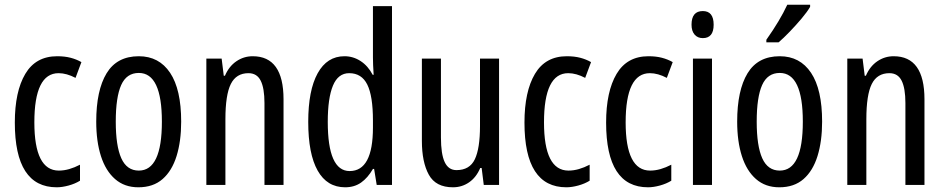

<svg xmlns="http://www.w3.org/2000/svg" viewBox="-20 -786 4012 816"><path d="M221 10Q43 10 43 -265Q43 -397 87.5 -472Q132 -547 223 -547Q255 -547 280 -540.5Q305 -534 326 -522L301 -455Q263 -475 229 -475Q126 -475 126 -266Q126 -61 230 -61Q252 -61 274.5 -67.5Q297 -74 320 -86V-18Q299 -5 271.5 2.5Q244 10 221 10Z M750 -269Q750 -186 730.5 -123Q711 -60 671 -25Q631 10 568 10Q509 10 469 -25Q429 -60 409 -122.5Q389 -185 389 -269Q389 -402 433 -474.5Q477 -547 570 -547Q656 -547 703 -476.5Q750 -406 750 -269ZM472 -269Q472 -166 495.5 -113.5Q519 -61 570 -61Q668 -61 668 -269Q668 -476 570 -476Q518 -476 495 -424.5Q472 -373 472 -269Z M1054 -547Q1185 -547 1185 -364V0H1104V-348Q1104 -411 1088 -443Q1072 -475 1036 -475Q984 -475 961 -429Q938 -383 938 -279V0H857V-537H922L931 -464H936Q953 -504 984.5 -525.5Q1016 -547 1054 -547Z M1447 10Q1370 10 1330 -61Q1290 -132 1290 -268Q1290 -402 1330 -474.5Q1370 -547 1444 -547Q1481 -547 1512.5 -526.5Q1544 -506 1564 -468H1568Q1565 -513 1565 -542V-760H1646V0H1581L1570 -68H1565Q1543 -30 1514.5 -10Q1486 10 1447 10ZM1466 -59Q1565 -59 1565 -244V-274Q1565 -378 1541 -426.5Q1517 -475 1464 -475Q1417 -475 1395 -422Q1373 -369 1373 -268Q1373 -59 1466 -59Z M2101 -537V0H2036L2027 -72H2021Q2004 -32 1973.5 -11Q1943 10 1905 10Q1832 10 1802.5 -43.5Q1773 -97 1773 -187V-537H1854V-202Q1854 -131 1870 -97Q1886 -63 1920 -63Q1976 -63 1998 -109Q2020 -155 2020 -251V-537Z M2387 10Q2209 10 2209 -265Q2209 -397 2253.5 -472Q2298 -547 2389 -547Q2421 -547 2446 -540.5Q2471 -534 2492 -522L2467 -455Q2429 -475 2395 -475Q2292 -475 2292 -266Q2292 -61 2396 -61Q2418 -61 2440.5 -67.5Q2463 -74 2486 -86V-18Q2465 -5 2437.5 2.5Q2410 10 2387 10Z M2734 10Q2556 10 2556 -265Q2556 -397 2600.5 -472Q2645 -547 2736 -547Q2768 -547 2793 -540.5Q2818 -534 2839 -522L2814 -455Q2776 -475 2742 -475Q2639 -475 2639 -266Q2639 -61 2743 -61Q2765 -61 2787.5 -67.5Q2810 -74 2833 -86V-18Q2812 -5 2784.5 2.5Q2757 10 2734 10Z M2967 -739Q3013 -739 3013 -681Q3013 -624 2967 -624Q2945 -624 2932 -639Q2919 -654 2919 -681Q2919 -739 2967 -739ZM3006 -537V0H2925V-537Z M3474 -269Q3474 -186 3454.5 -123Q3435 -60 3395 -25Q3355 10 3292 10Q3233 10 3193 -25Q3153 -60 3133 -122.5Q3113 -185 3113 -269Q3113 -402 3157 -474.5Q3201 -547 3294 -547Q3380 -547 3427 -476.5Q3474 -406 3474 -269ZM3196 -269Q3196 -166 3219.5 -113.5Q3243 -61 3294 -61Q3392 -61 3392 -269Q3392 -476 3294 -476Q3242 -476 3219 -424.5Q3196 -373 3196 -269ZM3423 -757Q3411 -736 3387 -707.5Q3363 -679 3336.5 -651.5Q3310 -624 3289 -606H3237V-617Q3295 -699 3326 -766H3423Z M3778 -547Q3909 -547 3909 -364V0H3828V-348Q3828 -411 3812 -443Q3796 -475 3760 -475Q3708 -475 3685 -429Q3662 -383 3662 -279V0H3581V-537H3646L3655 -464H3660Q3677 -504 3708.5 -525.5Q3740 -547 3778 -547Z"/></svg>

Font: Noto Sans Lao ExtraCondensed
Style: Regular
Weight: 400
Width: 2
Designer: Monotype Design Team
Foundry: Monotype Imaging Inc.
Version: Version 2.004; ttfautohint (v1.8.4.7-5d5b)